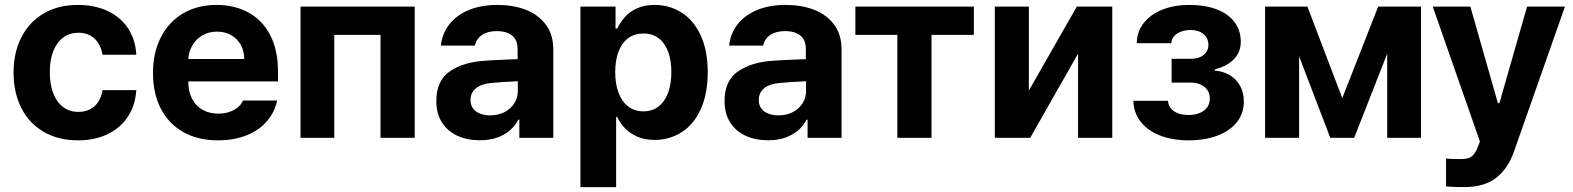

<svg xmlns="http://www.w3.org/2000/svg" viewBox="-20 -557 6359 776"><path d="M34.8 -263.2Q34.8 -344.4 66.5 -406.4Q98.1 -468.3 156.7 -502.7Q215.4 -537.1 294.4 -537.1Q362.6 -537.1 415.2 -512.5Q467.8 -487.8 497.8 -442Q527.8 -396.2 530.8 -335.8H394.3Q390.1 -362.3 377.3 -382.5Q364.6 -402.7 344.2 -413.7Q323.9 -424.7 296.9 -424.7Q262.2 -424.7 236.2 -405.9Q210.2 -387 195.7 -351.4Q181.3 -315.8 181.3 -265.6Q181.3 -215 195.5 -179Q209.8 -143 235.8 -123.9Q261.8 -104.8 296.9 -104.8Q322.6 -104.8 343.2 -115Q363.9 -125.2 377 -145.1Q390.2 -165 394.3 -192.7H530.8Q527.2 -132.7 497.7 -86.8Q468.1 -40.9 416.3 -15.4Q364.5 10.2 295.2 10.2Q215.4 10.2 156.3 -24.4Q97.3 -59 66 -121Q34.8 -183 34.8 -263.2Z M598.3 -262.4Q598.3 -344 630.2 -406.4Q662.1 -468.9 720.2 -503Q778.3 -537.1 855.1 -537.1Q926.7 -537.1 982.9 -507.1Q1039.1 -477.2 1071.3 -416.5Q1103.5 -355.8 1103.5 -268.6V-227.9H657.4V-318.5H967.1Q967.1 -350.8 953.2 -375.7Q939.2 -400.7 914.2 -415Q889.2 -429.2 857.3 -429.2Q823.7 -429.2 797.4 -413.7Q771.1 -398.2 756.2 -371.5Q741.4 -344.8 740.9 -313V-228.1Q740.9 -188.3 755.8 -158.7Q770.8 -129.1 798.5 -113.4Q826.2 -97.7 862.9 -97.7Q887.1 -97.7 907.1 -104.7Q927.1 -111.6 941.1 -123.1Q955.2 -134.6 962.2 -150.6H1100.1Q1089.6 -102.2 1057.9 -65.9Q1026.1 -29.5 975.5 -9.7Q924.9 10.2 860.7 10.2Q780.5 10.2 721.3 -22.9Q662.1 -56.1 630.2 -117.6Q598.3 -179.1 598.3 -262.4Z M1194.6 -530.3H1656.1V0H1517.9V-416.1H1331.1V0H1194.6Z M2010.8 -225.3 1964 -221.4Q1925.4 -218 1903.5 -200.2Q1881.6 -182.4 1881.6 -152.6Q1881.6 -133 1891.6 -119.1Q1901.6 -105.2 1919.8 -98Q1938 -90.7 1960.8 -90.7Q1993.5 -90.7 2018.9 -103.8Q2044.4 -116.9 2058.6 -139.5Q2072.9 -162.1 2072.9 -189.6L2071.8 -360.7Q2071.8 -383.3 2062.2 -399.2Q2052.6 -415.1 2033.5 -423.2Q2014.4 -431.3 1987.6 -431.3Q1951.4 -431.3 1928.4 -415.9Q1905.3 -400.5 1899.4 -372.7H1761.8Q1766.5 -419.5 1794.7 -456.9Q1822.8 -494.3 1872.8 -515.7Q1922.9 -537.1 1991 -537.1Q2052.9 -537.1 2103.5 -518.2Q2154.1 -499.3 2185.1 -458.9Q2216.2 -418.5 2216.2 -357.3V0H2079V-73.4H2075.1Q2062 -48.4 2040.6 -30Q2019.2 -11.5 1989 -0.8Q1958.7 9.9 1919.6 9.9Q1868.3 9.9 1828.7 -8.2Q1789 -26.4 1766.2 -62.1Q1743.4 -97.8 1743.4 -148.2Q1743.4 -231.2 1798.1 -268.7Q1852.8 -306.3 1940.4 -311.6Q1955.2 -313.1 2030.8 -316.4L2078.8 -318.3L2079.7 -229Q2059.9 -228.4 2010.8 -225.3Z M2325.9 -530.3H2467.8V-441.3H2474.8L2477.7 -447.4Q2490.3 -472.1 2508.9 -491.8Q2527.5 -511.6 2556.7 -524.3Q2585.9 -537.1 2625.3 -537.1Q2685.7 -537.1 2734.4 -506.4Q2783.2 -475.7 2811.8 -414.2Q2840.4 -352.8 2840.4 -264.8Q2840.4 -178.9 2812.7 -116.9Q2784.9 -55 2735.8 -23.2Q2686.8 8.5 2625.2 8.5Q2585.8 8.5 2555.9 -4.7Q2526 -17.9 2507.4 -37Q2488.8 -56.2 2475.8 -81.3L2474.8 -84.4H2470.2V199.2H2325.9ZM2580.3 -107Q2616.4 -107 2642 -127Q2667.5 -147 2680.5 -182.8Q2693.4 -218.5 2693.4 -265.6Q2693.4 -312.3 2680.5 -347.6Q2667.5 -382.9 2642.2 -402.3Q2616.9 -421.6 2580.3 -421.6Q2544.2 -421.6 2518.8 -402.7Q2493.4 -383.8 2480 -348.7Q2466.5 -313.6 2466.5 -265.6Q2466.5 -218.2 2480 -182.2Q2493.4 -146.2 2519 -126.6Q2544.6 -107 2580.3 -107Z M3175.9 -225.3 3129 -221.4Q3090.5 -218 3068.5 -200.2Q3046.6 -182.4 3046.6 -152.6Q3046.6 -133 3056.6 -119.1Q3066.6 -105.2 3084.8 -98Q3103 -90.7 3125.9 -90.7Q3158.5 -90.7 3184 -103.8Q3209.4 -116.9 3223.7 -139.5Q3237.9 -162.1 3237.9 -189.6L3236.8 -360.7Q3236.8 -383.3 3227.3 -399.2Q3217.7 -415.1 3198.5 -423.2Q3179.4 -431.3 3152.7 -431.3Q3116.4 -431.3 3093.4 -415.9Q3070.4 -400.5 3064.5 -372.7H2926.8Q2931.6 -419.5 2959.7 -456.9Q2987.8 -494.3 3037.8 -515.7Q3087.9 -537.1 3156 -537.1Q3217.9 -537.1 3268.5 -518.2Q3319.1 -499.3 3350.2 -458.9Q3381.2 -418.5 3381.2 -357.3V0H3244V-73.4H3240.1Q3227 -48.4 3205.6 -30Q3184.2 -11.5 3154 -0.8Q3123.8 9.9 3084.7 9.9Q3033.4 9.9 2993.7 -8.2Q2954.1 -26.4 2931.3 -62.1Q2908.4 -97.8 2908.4 -148.2Q2908.4 -231.2 2963.1 -268.7Q3017.9 -306.3 3105.5 -311.6Q3120.2 -313.1 3195.9 -316.4L3243.8 -318.3L3244.8 -229Q3224.9 -228.4 3175.9 -225.3Z M3437.1 -530.3H3916V-416.1H3744.9V0H3606.8V-416.1H3437.1Z M4332.1 -530.3H4475.4V0H4337.2V-340.3L4143.8 0H4000.7V-530.3H4138.3V-191Z M4783.5 -92.2Q4808.8 -92.2 4828.3 -100.1Q4847.8 -108 4858.7 -122.9Q4869.7 -137.8 4869.7 -158.4Q4869.7 -178.1 4860.1 -192.7Q4850.4 -207.2 4832.9 -215.2Q4815.3 -223.2 4791.9 -223.2H4715.3V-319.4H4791.9Q4826.1 -319.4 4845 -335.1Q4864 -350.9 4864 -375.2Q4864 -393.7 4855.2 -407.1Q4846.5 -420.6 4830.3 -428.1Q4814 -435.7 4792 -435.7Q4770.1 -435.7 4752.6 -428.9Q4735 -422.1 4724.8 -410.2Q4714.6 -398.3 4714.2 -382.3H4574.3Q4575.2 -429.2 4602.8 -464.3Q4630.5 -499.4 4678.7 -518.3Q4726.8 -537.1 4785.9 -537.1Q4850.4 -537.1 4897.5 -519.2Q4944.5 -501.2 4969.7 -467.5Q4994.8 -433.9 4994.8 -388Q4994.8 -346.7 4967.4 -318.1Q4939.9 -289.5 4890 -276.8V-271.4Q4923.1 -269.4 4949.7 -253.7Q4976.3 -238 4991.8 -210.4Q5007.2 -182.9 5007.2 -146.9Q5007.2 -98.9 4979.1 -63.3Q4950.9 -27.8 4900.3 -8.8Q4849.7 10.2 4783.9 10.2Q4720.5 10.2 4670.4 -8.6Q4620.3 -27.5 4591.4 -63.4Q4562.5 -99.4 4560.4 -149.6H4700.7Q4701.5 -132.6 4712.1 -119.3Q4722.8 -106.1 4741.4 -99.1Q4760 -92.2 4783.5 -92.2Z M5550.1 -530.3H5661.2L5453.2 0H5356.5L5153.9 -530.3H5264.2L5405 -160.4ZM5230.6 0H5093V-530.3H5230.6ZM5586.6 -530.3H5723.1V0H5586.6Z M5824.5 196.7V83.9L5849 85.5Q5864 85.9 5883.2 85.9Q5900.8 85.9 5912.5 82.9Q5924.2 79.9 5934.4 69.2Q5944.7 58.5 5952.5 37.3L5961.4 15L5770.7 -530.3H5922.7L6034.1 -139.8H6040L6151.9 -530.3H6305L6098.1 57.9Q6074.1 125.5 6026.2 162.4Q5978.3 199.2 5897.9 199.2Q5855.4 199.2 5824.5 196.7Z"/></svg>

Font: Pretendard JP Variable
Style: Regular
Weight: 400
Designer: Base glyphs from Inter by Rasmus Andersson; Hangul glyphs from Noto Sans CJK(Source Han Sans) by Jang Soo-young and Kang
Foundry: Kil Hyung-jin
Version: Version 1.307;Glyphs 3.2 (3192)